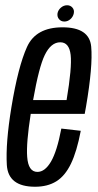

<svg xmlns="http://www.w3.org/2000/svg" viewBox="-20 -707 372 731"><path d="M113.5 4Q11 4 6 -79Q1 -162 23.5 -299Q49 -453.5 82.8 -528.2Q116.5 -603 218 -603Q320.5 -603 327.2 -529.5Q334 -456 307.5 -301Q305 -285.5 302.5 -273.5H97Q79.5 -161.5 83.5 -110Q87.5 -52.5 122.5 -52.5Q151 -52.5 174 -91.5Q197 -130.5 213.5 -217.5L287.5 -209Q272.5 -130 250 -83.5Q227.5 -37 194.2 -16.5Q161 4 113.5 4ZM106 -326H233.5Q254.5 -451 249 -498Q243.5 -546 209.5 -546Q174 -546 150.5 -497.5Q128.5 -453 106 -326ZM225 -625Q212.5 -625 204.8 -634Q197 -643 199 -656.5Q201.5 -669 212 -678Q222.5 -687 235.5 -687Q248 -687 255.8 -678Q263.5 -669 261 -656.5Q258.5 -643.5 248.2 -634.2Q238 -625 225 -625Z"/></svg>

Font: Anybody Condensed Regular
Style: Italic
Weight: 400
Width: 3
Italic angle: -10°
Designer: Tyler Finck
Foundry: Etcetera Type Company
Version: Version 1.010; ttfautohint (v1.8.3) -l 8 -r 50 -G 200 -x 14 